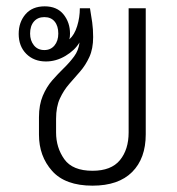

<svg xmlns="http://www.w3.org/2000/svg" viewBox="-20 -577 560 606"><path d="M272 9Q186 9 144.5 -37.5Q103 -84 103 -152V-207Q103 -246 115 -274.5Q127 -303 145 -323.5Q163 -344 181.5 -362Q200 -380 214 -399Q228 -418 231 -443Q216 -418 186.5 -400.5Q157 -383 125 -383Q87 -383 63 -407Q39 -431 39 -470Q39 -507 60.5 -532Q82 -557 121 -557Q160 -557 180.5 -531.5Q201 -506 201 -471Q201 -461 199 -453Q215 -467 223.5 -494.5Q232 -522 232 -551H264Q268 -528 271 -506.5Q274 -485 274 -460Q274 -423 262 -397Q250 -371 233 -351.5Q216 -332 198.5 -312Q181 -292 169 -266Q157 -240 157 -202V-159Q157 -111 183 -74.5Q209 -38 272 -38Q331 -38 358.5 -71.5Q386 -105 386 -159V-551H440V-153Q440 -77 397 -34Q354 9 272 9ZM120 -419Q140 -419 152 -433.5Q164 -448 164 -471Q164 -495 152.5 -509Q141 -523 120 -523Q99 -523 87 -509Q75 -495 75 -471Q75 -449 87 -434Q99 -419 120 -419Z"/></svg>

Font: Noto Sans Thai Looped SemiCondensed Light
Style: Regular
Weight: 300
Width: 4
Designer: Sasikarn Vongin, Ben Mitchell
Foundry: The Fontpad Ltd
Version: Version 1.001; ttfautohint (v1.8.4.7-5d5b)